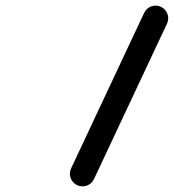

<svg xmlns="http://www.w3.org/2000/svg" viewBox="-20 -619 619 684"><path d="M493.5 -573.1C406.8 -388.5 320.1 -203.8 233.3 -19.1C222.8 3.4 232.4 30.2 254.9 40.7C277.4 51.3 304.2 41.6 314.8 19.1C401.5 -165.5 488.3 -350.2 575 -534.9C585.6 -557.4 575.9 -584.2 553.4 -594.7C530.9 -605.3 504.1 -595.6 493.5 -573.1Z"/></svg>

Font: FRB American Cursive Guidelines Arrows Black
Style: Bold Italic
Weight: 900
Italic angle: -25°
Version: Version 2.0;Modular Font Editor K font №1